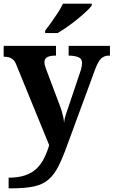

<svg xmlns="http://www.w3.org/2000/svg" viewBox="-20 -786 619 1046"><path d="M27 182Q79 182 116 169.5Q153 157 178 133.5Q203 110 219.5 77.5Q236 45 248 5L68 -435Q61 -453 51 -461.5Q41 -470 29.5 -473.5Q18 -477 4 -477H0V-536H285V-483H282Q254 -483 238 -475Q222 -467 222 -446Q222 -438 225.5 -426.5Q229 -415 232 -407L301 -224Q311 -199 316.5 -180Q322 -161 325 -146.5Q328 -132 329 -118Q331 -139 339.5 -165Q348 -191 351 -198L417 -394Q421 -404 424 -419Q427 -434 427 -443Q427 -465 409 -473.5Q391 -482 358 -483H354V-536H579V-483H575Q557 -483 543.5 -476Q530 -469 519.5 -453Q509 -437 499 -410L348 0Q322 73 298.5 119.5Q275 166 244 192.5Q213 219 165.5 229.5Q118 240 44 240H27ZM226 -619Q241 -638 259.5 -664Q278 -690 295.5 -717Q313 -744 323 -766H480V-756Q471 -743 449.5 -723Q428 -703 401 -681Q374 -659 346 -639.5Q318 -620 294 -606H226Z"/></svg>

Font: Noto Serif Kannada
Style: Regular
Weight: 400
Designer: Universal Thirst, Indian Type Foundry and the Monotype Design Team
Foundry: Monotype Imaging Inc.
Version: Version 2.003